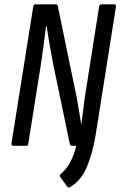

<svg xmlns="http://www.w3.org/2000/svg" viewBox="-20 -675 557 889"><path d="M304 192Q298 196 292 190L259 145Q253 137 261 131Q312 89 333 0H313Q304 0 303 -10L227 -374Q218 -419 210 -466Q202 -513 196 -553H193Q188 -510 181.5 -462Q175 -414 168 -368L111 -10Q110 0 102 0H42Q32 0 33 -10L134 -645Q136 -655 144 -655H239Q247 -655 248 -645L327 -263Q336 -224 342.5 -182Q349 -140 356 -101H357Q362 -139 367.5 -185Q373 -231 380 -270L439 -645Q441 -655 450 -655H508Q518 -655 517 -645L423 -51Q409 34 382.5 97.5Q356 161 304 192Z"/></svg>

Font: Sofia Sans Condensed Medium
Style: Italic
Weight: 500
Italic angle: -9°
Designer: Botio Nikoltchev, Ani Petrova
Foundry: lettersoup
Version: Version 4.101; ttfautohint (v1.8.4.7-5d5b)